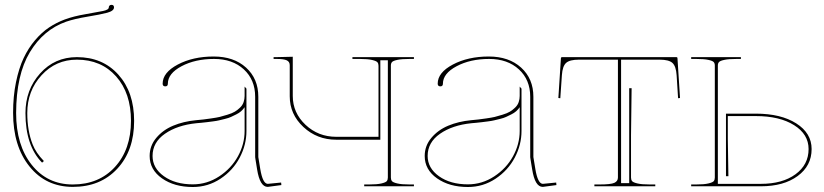

<svg xmlns="http://www.w3.org/2000/svg" viewBox="-20 -750 3317 773"><path d="M273.4 2.4Q165 2.4 98.9 -79.6Q32.7 -161.6 32.7 -295.9Q32.7 -362.8 44.4 -419.4Q56.2 -476.1 75.2 -516.4Q94.2 -556.6 121.3 -588.4Q148.4 -620.1 177.5 -639.4Q206.5 -658.7 240.2 -671.4Q275.9 -684.6 322.8 -692.6Q369.6 -700.7 393.8 -705.6Q418 -710.4 418 -720.2Q418 -724.6 420.9 -727.5Q423.8 -730.5 428.7 -730.5Q439 -730.5 439 -720.2Q439 -706.1 411.6 -698.7Q384.3 -691.4 332.3 -682.9Q280.3 -674.3 246.1 -662.6Q154.8 -630.4 100.1 -539.6Q45.4 -448.7 44.9 -294.9Q44.9 -165.5 107.7 -86.4Q170.4 -7.3 272.9 -7.3Q378.4 -7.3 442.9 -77.9Q507.3 -148.4 507.3 -263.7Q507.3 -375 447.5 -442.4Q387.7 -509.8 289.6 -509.8Q204.6 -509.8 147.2 -447Q89.8 -384.3 89.8 -294.9Q89.8 -223.6 111.3 -168.9Q124.5 -134.8 156.7 -101.6L149.4 -95.2Q82.5 -163.1 82.5 -294.9Q82.5 -388.7 141.4 -454.3Q200.2 -520 289.6 -520Q393.1 -520 456.5 -449.5Q520 -378.9 520 -263.2Q520 -143.6 452.1 -70.6Q384.3 2.4 273.4 2.4Z M1111.8 -15.1 1112.8 -4.9 1058.1 2.4H1057.6Q1026.4 2.4 1015.1 -67.9Q1014.2 -73.2 1012.2 -85.9Q1010.3 -98.6 1008.8 -106.9Q1007.3 -115.2 1007.3 -117.2V-360.4Q1007.3 -428.7 961.7 -470.7Q916 -512.7 841.8 -512.7Q766.1 -512.7 710.9 -483.4Q655.8 -454.1 655.8 -413.1Q655.8 -402.3 645.5 -402.3Q634.8 -402.3 634.8 -413.1Q634.8 -458 695.8 -490.2Q756.8 -522.5 840.3 -522.5Q921.4 -522.5 970.7 -477.8Q1020 -433.1 1020 -360.4V-117.7L1027.8 -69.8Q1037.6 -10.3 1058.1 -9.8ZM964.8 -318.4Q959 -309.6 950.7 -302.2Q942.4 -294.9 930.9 -289.3Q919.4 -283.7 910.2 -279.3Q900.9 -274.9 885.5 -271.2Q870.1 -267.6 861.6 -265.4Q853 -263.2 835.4 -261Q817.9 -258.8 812.5 -258.1Q807.1 -257.3 789.6 -255.6Q772 -253.9 770.5 -253.9Q693.8 -246.1 644 -211.4Q594.2 -176.8 594.2 -122.1Q594.2 -73.2 639.9 -40.5Q685.5 -7.8 756.3 -7.8Q813.5 -7.8 862.3 -39.8Q911.1 -71.8 938 -120.8Q964.8 -169.9 964.8 -222.7ZM964.8 -401.4 972.2 -393.1V-222.7Q972.2 -167 945.1 -115.5Q918 -64 867.7 -30.5Q817.4 2.9 756.3 2.9Q681.6 2.9 632.1 -32Q582.5 -66.9 582.5 -122.1Q582.5 -163.1 609.1 -194.8Q635.7 -226.6 677 -243.9Q718.3 -261.2 769.5 -266.1Q790.5 -268.1 798.8 -269Q807.1 -270 829.8 -273.2Q852.5 -276.4 864.5 -279.3Q876.5 -282.2 895.5 -288.1Q914.6 -293.9 925.5 -300.5Q936.5 -307.1 946.8 -317.1Q957 -327.1 960.9 -339.4Q964.8 -351.1 964.8 -363.8Z M1446.3 0V-7.3H1466.3Q1498.5 -7.3 1515.9 -11.5Q1533.2 -15.6 1537.4 -21Q1541.5 -26.4 1541.5 -35.2V-507.3H1511.2V-187.5H1334Q1256.3 -187.5 1201.4 -238.8Q1146.5 -290 1146.5 -362.3V-487.3Q1146.5 -501.5 1134.5 -507.1Q1122.6 -512.7 1093.8 -512.7H1081.5V-520H1093.8L1158.7 -521.5V-363.8Q1158.7 -295.9 1210 -247.6Q1261.2 -199.2 1334 -199.2H1503.9V-484.9Q1503.9 -493.7 1499.8 -499Q1495.6 -504.4 1478.3 -508.5Q1460.9 -512.7 1428.7 -512.7H1398.9V-520H1646.5V-512.7H1628.9Q1597.2 -512.7 1580.1 -509Q1563 -505.4 1558.3 -500.2Q1553.7 -495.1 1553.7 -486.3V-35.2Q1553.7 -26.4 1557.9 -21Q1562 -15.6 1579.3 -11.5Q1596.7 -7.3 1628.9 -7.3H1646.5V0Z M2219.2 -15.1 2220.2 -4.9 2165.5 2.4H2165Q2133.8 2.4 2122.6 -67.9Q2121.6 -73.2 2119.6 -85.9Q2117.7 -98.6 2116.2 -106.9Q2114.7 -115.2 2114.7 -117.2V-360.4Q2114.7 -428.7 2069.1 -470.7Q2023.4 -512.7 1949.2 -512.7Q1873.5 -512.7 1818.4 -483.4Q1763.2 -454.1 1763.2 -413.1Q1763.2 -402.3 1752.9 -402.3Q1742.2 -402.3 1742.2 -413.1Q1742.2 -458 1803.2 -490.2Q1864.3 -522.5 1947.8 -522.5Q2028.8 -522.5 2078.1 -477.8Q2127.4 -433.1 2127.4 -360.4V-117.7L2135.3 -69.8Q2145 -10.3 2165.5 -9.8ZM2072.3 -318.4Q2066.4 -309.6 2058.1 -302.2Q2049.8 -294.9 2038.3 -289.3Q2026.9 -283.7 2017.6 -279.3Q2008.3 -274.9 1992.9 -271.2Q1977.5 -267.6 1969 -265.4Q1960.4 -263.2 1942.9 -261Q1925.3 -258.8 1919.9 -258.1Q1914.6 -257.3 1897 -255.6Q1879.4 -253.9 1877.9 -253.9Q1801.3 -246.1 1751.5 -211.4Q1701.7 -176.8 1701.7 -122.1Q1701.7 -73.2 1747.3 -40.5Q1793 -7.8 1863.8 -7.8Q1920.9 -7.8 1969.7 -39.8Q2018.6 -71.8 2045.4 -120.8Q2072.3 -169.9 2072.3 -222.7ZM2072.3 -401.4 2079.6 -393.1V-222.7Q2079.6 -167 2052.5 -115.5Q2025.4 -64 1975.1 -30.5Q1924.8 2.9 1863.8 2.9Q1789.1 2.9 1739.5 -32Q1689.9 -66.9 1689.9 -122.1Q1689.9 -163.1 1716.6 -194.8Q1743.2 -226.6 1784.4 -243.9Q1825.7 -261.2 1877 -266.1Q1897.9 -268.1 1906.2 -269Q1914.6 -270 1937.3 -273.2Q1960 -276.4 1971.9 -279.3Q1983.9 -282.2 2002.9 -288.1Q2022 -293.9 2033 -300.5Q2043.9 -307.1 2054.2 -317.1Q2064.5 -327.1 2068.4 -339.4Q2072.3 -351.1 2072.3 -363.8Z M2373 0V-7.3H2393.1Q2439 -7.3 2453.4 -13.9Q2467.8 -20.5 2467.8 -35.2V-509.8H2310.5Q2273.4 -509.8 2259 -496.6Q2244.6 -483.4 2242.2 -447.3L2235.8 -354.5L2228 -355.5L2238.3 -515.6Q2238.3 -520 2243.7 -520H2702.6Q2707.5 -520 2707.5 -515.6L2717.8 -355.5L2710 -354.5L2704.1 -447.3Q2701.7 -483.4 2687.3 -496.6Q2672.9 -509.8 2635.7 -509.8H2480.5V-12.7H2513.2V-395H2522.9Q2520.5 -245.6 2520.5 -205.6V-35.2Q2520.5 -26.4 2524.7 -21Q2528.8 -15.6 2546.1 -11.5Q2563.5 -7.3 2595.7 -7.3H2618.2V0Z M2870.1 -9.8H3043Q3129.9 -9.8 3182.6 -48.3Q3235.4 -86.9 3235.4 -149.9Q3235.4 -209.5 3177 -246.1Q3118.7 -282.7 3022.9 -282.7H2910.2V-189.9L2912.6 -40.5H2902.8V-292.5H3022.9Q3124 -292.5 3185.8 -253.2Q3247.6 -213.9 3247.6 -149.9Q3247.6 -82.5 3191.4 -41.3Q3135.3 0 3043 0H2762.7V-7.3H2782.7Q2814.9 -7.3 2832.3 -11.5Q2849.6 -15.6 2853.8 -21Q2857.9 -26.4 2857.9 -35.2V-486.3Q2857.9 -495.1 2853.3 -500.2Q2848.6 -505.4 2831.5 -509Q2814.5 -512.7 2782.7 -512.7H2762.7V-520H2962.9V-512.7H2945.3Q2913.6 -512.7 2896.5 -509Q2879.4 -505.4 2874.8 -500.2Q2870.1 -495.1 2870.1 -486.3Z"/></svg>

Font: ZnikomitNo25
Style: Regular
Weight: 100
Designer: gluk
Foundry: gluk
Version: Version 0.56